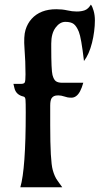

<svg xmlns="http://www.w3.org/2000/svg" viewBox="-20 -796 423 816"><path d="M66.4 0Q89.4 -78.6 89.4 -317.4Q89.4 -359.4 88.4 -371.8Q87.4 -384.3 79.6 -385.7Q47.4 -393.1 41 -422.9Q39.6 -430.7 37.1 -439.5H68.4Q82 -439.5 85.2 -445.6Q88.4 -451.7 88.4 -480Q88.4 -535.2 84.2 -588.4Q80.1 -641.6 88.4 -668.9Q96.7 -696.3 114.3 -715.8Q151.4 -756.8 219.2 -756.8Q244.6 -756.8 265.6 -752Q286.6 -747.1 306.2 -747.1Q325.7 -747.1 340.3 -752.4Q355 -757.8 366.2 -776.4Q372.6 -769 377.9 -750.2Q383.3 -731.4 383.3 -709.2Q383.3 -687 380.1 -662.4Q377 -637.7 371.1 -614.3Q358.9 -565.4 336.9 -536.6Q325.2 -636.2 315.2 -660.6Q305.2 -685.1 293.2 -694.1Q281.2 -703.1 257.8 -703.1Q234.4 -703.1 216.1 -678.5Q197.8 -653.8 197.8 -610.8V-595.2Q197.8 -497.6 203.1 -477.3Q208.5 -457 217.8 -450.7Q227.1 -444.3 244.1 -444.3H334Q321.8 -400.4 303.7 -387.7Q294.9 -380.9 283.9 -380.9Q272.9 -380.9 266.6 -382.3Q260.3 -383.8 254.4 -385.7Q239.7 -390.6 227.8 -390.6Q215.8 -390.6 209.5 -387.5Q203.1 -384.3 199.2 -378.4Q193.4 -368.7 193.4 -347.2V-263.7Q193.4 -111.8 204.1 -73.7Q211.9 -45.4 224.1 -28.8L244.6 0Z"/></svg>

Font: Amarante
Style: Regular
Weight: 400
Designer: Karolina Lach
Foundry: Sorkin Type Co.
Version: Version 1.001